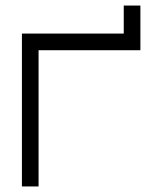

<svg xmlns="http://www.w3.org/2000/svg" viewBox="-20 -720 580 692"><path d="M119 -48H59V-599H426V-700H486V-539H119Z"/></svg>

Font: 3270 Nerd Font Mono
Style: Regular
Weight: 400
Monospace: yes
Version: Version 3.0.1;Nerd Fonts 3.0.0